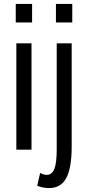

<svg xmlns="http://www.w3.org/2000/svg" viewBox="-20 -760 448 975"><path d="M63 0V-540H140V0ZM60 -646V-740H143V-646ZM230 195Q196 195 169 183L184 118Q201 128 217 128Q244 128 256 97.5Q268 67 268 0V-540H344V-15Q344 93 316.5 144Q289 195 230 195ZM264 -646V-740H347V-646Z"/></svg>

Font: Pathway Gothic One
Style: Regular
Weight: 400
Version: Version 1.003; ttfautohint (v1.8.4.7-5d5b);gftools[0.9.26]